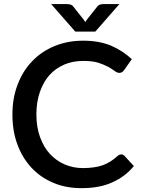

<svg xmlns="http://www.w3.org/2000/svg" viewBox="-20 -931 704 958"><path d="M601.6 -152.8 647.9 -102.5Q605 -49.8 540 -21Q477.5 7.8 387.2 7.8Q307.1 7.8 244.6 -19.5Q180.2 -46.9 135.7 -95.7Q89.8 -146 66.4 -211.4Q42 -277.3 42 -359.9Q42 -441.9 67.9 -508.8Q93.8 -577.6 140.6 -625.5Q185.5 -673.3 252.4 -701.2Q316.9 -728 396 -728Q474.1 -728 534.2 -703.1Q593.8 -677.2 637.7 -635.7L599.1 -581.1Q595.2 -575.2 589.4 -571.3Q584 -567.4 574.7 -567.4Q564.5 -567.4 551.8 -577.1Q534.7 -589.4 519.5 -597.7Q498 -608.9 470.2 -618.2Q439.9 -627 395.5 -627Q342.8 -627 300.8 -608.9Q256.8 -589.8 227.1 -556.6Q196.8 -522.9 179.2 -472.7Q161.6 -422.9 161.6 -359.9Q161.6 -296.4 179.7 -247.1Q198.2 -196.3 229 -163.1Q260.3 -128.9 303.2 -110.4Q345.2 -92.3 394.5 -92.3Q422.9 -92.3 448.7 -96.2Q471.2 -99.1 492.2 -106.4Q508.3 -111.8 529.8 -124.5Q548.3 -136.2 564.9 -151.4Q575.2 -160.6 585 -160.6Q594.7 -160.6 601.6 -152.8ZM497.6 -910.6H575.7L455.6 -773.4H355.5L235.4 -910.6H313.5Q321.8 -910.6 330.1 -908.7Q340.3 -906.2 346.7 -897L398.9 -831.1Q402.8 -825.2 405.3 -820.8Q406.2 -823.2 412.1 -831.1L463.9 -896.5Q471.7 -906.7 481 -908.7Q489.3 -910.6 497.6 -910.6Z"/></svg>

Font: Lato-SemiBold
Style: Regular
Weight: 500
Designer: Lukasz Dziedzic with Adam Twardoch and Botio Nikoltchev
Foundry: tyPoland Lukasz Dziedzic
Version: ""